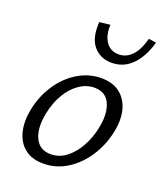

<svg xmlns="http://www.w3.org/2000/svg" viewBox="-125 -734 701 826"><g transform="rotate(20 225.5 -321.0)"><path d="M169.9 8.5Q116.9 8.5 84.2 -17.9Q51.5 -44.3 40.4 -89.9Q29.3 -135.5 40.7 -192.4Q54.2 -257.8 89.1 -310.1Q124 -362.5 174.1 -392.5Q224.3 -422.6 281 -422.6Q332.8 -422.6 365.9 -397.1Q398.9 -371.5 410.8 -326.7Q422.7 -281.9 410.2 -223.3Q397.2 -160.2 362.7 -107.4Q328.3 -54.6 278.6 -23.1Q229 8.5 169.9 8.5ZM185.5 -40.3Q224.8 -40.3 257 -65.1Q289.1 -89.9 311.7 -130.9Q334.3 -171.9 343.5 -219.5Q357.3 -285.3 338.2 -329.6Q319.1 -373.9 266.4 -373.9Q230.6 -373.9 198.2 -351.9Q165.8 -329.9 142 -290.2Q118.2 -250.5 107.4 -196.7Q93.7 -125.5 114.7 -82.9Q135.7 -40.3 185.5 -40.3ZM297.7 -499.5Q245.7 -499.5 214.5 -536.3Q183.4 -573 188.7 -646L237.9 -651.5Q234.7 -604.9 255.1 -574.4Q275.5 -543.9 314.5 -543.9Q347.3 -543.9 373 -569.5Q398.6 -595.1 414.1 -651.5L448.5 -646Q428.1 -575.5 389.8 -537.5Q351.5 -499.5 297.7 -499.5Z"/></g></svg>

Font: Ysabeau
Style: Bold Italic
Weight: 700
Italic angle: -12°
Designer: Christian Thalmann (Catharsis Fonts)
Version: Version 2.002